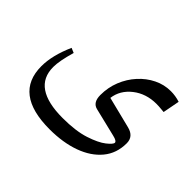

<svg xmlns="http://www.w3.org/2000/svg" viewBox="-108 -409 786 786"><g transform="rotate(45 284.5 -16.0)"><path d="M246.8 214.5Q324.2 214.5 383.6 193.1Q443 171.6 476.9 130.7Q510.8 89.8 510.8 31.5Q510.8 -7.7 468.3 -18.3L331.9 -52.4Q338.1 -101.9 380.6 -135.3Q423.2 -168.7 482.9 -168.7Q489.5 -168.7 496.3 -168.3Q503.1 -168 510.1 -167.2L527 -165.7L540.9 -238.7Q527.7 -243.1 514.5 -245.1Q501.3 -247.2 487.7 -247.2Q449.2 -247.2 414.6 -230.1Q379.9 -213.1 352.8 -183.2Q325.6 -153.3 310 -114.4Q294.5 -75.5 294.5 -31.9Q294.5 11 325.6 18.7L449.6 48.8Q474.9 54.6 474.9 64.2Q474.9 73.3 450.7 92.6Q426.5 111.8 377 128Q327.5 144.1 251.9 144.1Q164.6 144.1 120.8 114Q77 84 77 23.5Q77 -12.1 95.7 -76.3L74.8 -85.1Q40.3 -7.3 40.3 55.4Q40.3 134.9 92 174.7Q143.7 214.5 246.8 214.5Z"/></g></svg>

Font: Parastoo
Style: Regular
Weight: 400
Foundry: Saber Rastikerdar (saber.rastikerdar@gmail.com)
Version: Version 3.000